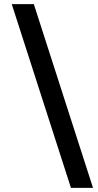

<svg xmlns="http://www.w3.org/2000/svg" viewBox="-20 -760 477 931"><path d="M324 151 37 -740H144L431 151Z"/></svg>

Font: IBM Plex Sans Devanagari SemiBold
Style: Regular
Weight: 600
Designer: Mike Abbink, Paul van der Laan, Pieter van Rosmalen, Erin McLaughlin
Foundry: Bold Monday
Version: Version 1.1